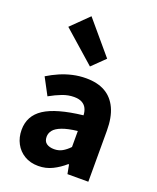

<svg xmlns="http://www.w3.org/2000/svg" viewBox="-170 -1037 939 1150"><g transform="rotate(20 299.0 -462.0)"><path d="M216 14Q165 14 127.5 -8.5Q90 -31 69.5 -69.5Q49 -108 49 -156Q49 -246 125 -295.5Q201 -345 368 -364Q367 -389 357.5 -408Q348 -427 328.5 -437.5Q309 -448 278 -448Q241 -448 204 -434Q167 -420 126 -397L69 -504Q105 -526 143 -542.5Q181 -559 222.5 -568.5Q264 -578 308 -578Q381 -578 430 -550Q479 -522 505 -466Q531 -410 531 -325V0H398L387 -58H382Q347 -27 305.5 -6.5Q264 14 216 14ZM271 -113Q300 -113 323 -126Q346 -139 368 -162V-264Q307 -257 270.5 -243Q234 -229 219 -210Q204 -191 204 -168Q204 -139 222.5 -126Q241 -113 271 -113ZM304 -652 101 -831 210 -938 385 -731Z"/></g></svg>

Font: Noto Sans SC ExtraBold
Style: Regular
Weight: 800
Designer: Ryoko NISHIZUKA 西塚涼子 (kana, bopomofo & ideographs); Paul D. Hunt (Latin, Greek & Cyrillic); Sandoll Communications 산돌커뮤니
Foundry: Adobe
Version: Version 2.004-H2;hotconv 1.0.118;makeotfexe 2.5.65603